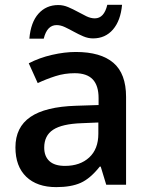

<svg xmlns="http://www.w3.org/2000/svg" viewBox="-20 -765 620 795"><path d="M43.9 0ZM419.9 0 397 -75.2H393.1Q354 -25.9 314.5 -8.1Q274.9 9.8 212.9 9.8Q133.3 9.8 88.6 -33.2Q43.9 -76.2 43.9 -154.8Q43.9 -238.3 106 -280.8Q168 -323.2 294.9 -327.1L388.2 -330.1V-358.9Q388.2 -410.6 364 -436.3Q339.8 -461.9 289.1 -461.9Q247.6 -461.9 209.5 -449.7Q171.4 -437.5 136.2 -420.9L99.1 -502.9Q143.1 -525.9 195.3 -537.8Q247.6 -549.8 293.9 -549.8Q397 -549.8 449.5 -504.9Q502 -460 502 -363.8V0ZM249 -78.1Q311.5 -78.1 349.4 -113Q387.2 -147.9 387.2 -210.9V-257.8L317.9 -254.9Q236.8 -252 200 -227.8Q163.1 -203.6 163.1 -153.8Q163.1 -117.7 184.6 -97.9Q206.1 -78.1 249 -78.1ZM365.2 -606Q344.7 -606 325 -614.5Q305.2 -623 286.1 -633.5Q267.1 -644 249 -652.6Q231 -661.1 214.4 -661.1Q174.8 -661.1 161.1 -605H101.6Q107.4 -672.9 139.4 -708.5Q171.4 -744.1 221.2 -744.1Q242.2 -744.1 262.2 -735.6Q282.2 -727.1 301.3 -716.6Q320.3 -706.1 338.1 -697.5Q356 -689 372.6 -689Q411.1 -689 424.3 -745.1H485.4Q479.5 -679.7 447.8 -642.8Q416 -606 365.2 -606Z"/></svg>

Font: Open Sans Semibold
Style: Regular
Weight: 600
Foundry: Ascender Corporation
Version: Version 1.10; ttfautohint (v1.5.65-e2d9)